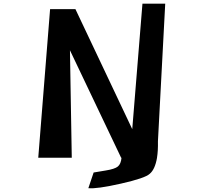

<svg xmlns="http://www.w3.org/2000/svg" viewBox="-20 -866 1117 1054"><path d="M847 -90Q848 -38 842 -1V0Q831 64 802 88Q777 112 644 142Q511 172 465 167L494 81L560 70Q610 62 627 48Q644 34 647 0H645L364 -590L374 0H190L255 -816H394L706 -157L762 -846H887Z"/></svg>

Font: OpenDyslexic
Style: Regular
Weight: 400
Designer: Abbie Gonzalez
Version: Version 0.920;hotconv 1.0.109;makeotfexe 2.5.65596